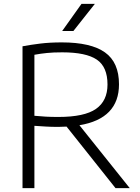

<svg xmlns="http://www.w3.org/2000/svg" viewBox="-20 -965 720 985"><path d="M95.5 0V-727.5Q138 -735.5 186.8 -741.5Q235.5 -747.5 297 -747.5Q446.5 -747.5 518.5 -696.2Q590.5 -645 590.5 -532.5Q590.5 -356.5 387.5 -322.5L645.5 0H572.5L321.5 -315.5Q300.5 -314 278.5 -314Q242 -314 214.2 -315.8Q186.5 -317.5 156.5 -319.5V0ZM279.5 -365Q413 -365 472.2 -406.2Q531.5 -447.5 531.5 -531.5Q531.5 -622 476.5 -659.2Q421.5 -696.5 299 -696.5Q253.5 -696.5 221.2 -693.2Q189 -690 156.5 -684V-371Q190.5 -368 215.8 -366.5Q241 -365 279.5 -365ZM299 -806 398 -945H466.5L356.5 -806Z"/></svg>

Font: Encode Sans SemiExpanded SemiExpanded Light
Style: Regular
Weight: 300
Width: 6
Designer: Multiple Designers
Foundry: Impallari Type
Version: Version 3.000; ttfautohint (v1.8.3) -l 8 -r 50 -G 200 -x 14 